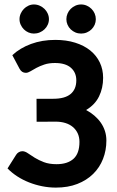

<svg xmlns="http://www.w3.org/2000/svg" viewBox="-20 -834 522 860"><path d="M13.7 0ZM441.9 -485.4Q441.9 -439.5 423.6 -402.1Q405.3 -364.7 365.7 -341.3Q385.7 -330.6 402.6 -316.2Q419.4 -301.8 431.4 -284.7Q443.4 -267.6 450 -247.3Q456.5 -227.1 456.5 -204.6Q456.5 -160.6 441.4 -122.1Q426.3 -83.5 397.2 -54.9Q368.2 -26.4 326.2 -10Q284.2 6.3 230 6.3Q199.2 6.3 168.7 0.2Q138.2 -5.9 109.9 -17.1Q81.5 -28.3 57.1 -44.2Q32.7 -60.1 13.7 -79.6L52.2 -140.6Q56.6 -147.9 64.2 -152.3Q71.8 -156.7 80.1 -156.7Q91.8 -156.7 104.7 -147.7Q117.7 -138.7 135.3 -127.7Q152.8 -116.7 176.5 -107.7Q200.2 -98.6 233.4 -98.6Q282.2 -98.6 309.1 -122.6Q335.9 -146.5 335.9 -198.7Q335.9 -219.7 328.1 -236.6Q320.3 -253.4 306.4 -265.1Q292.5 -276.9 272.9 -283Q253.4 -289.1 229.5 -289.1L144 -288.6L143.6 -391.6H218.8Q270.5 -391.6 296.1 -412.8Q321.8 -434.1 321.8 -474.1Q321.8 -509.3 297.6 -530.5Q273.4 -551.8 226.1 -551.8Q198.7 -551.8 178.5 -544.9Q158.2 -538.1 142.8 -529.8Q127.4 -521.5 116.2 -514.6Q105 -507.8 95.7 -507.8Q77.1 -507.8 67.4 -526.4L35.2 -586.9Q69.8 -619.1 119.1 -637.2Q168.5 -655.3 227.5 -655.3Q276.9 -655.3 316.7 -642.8Q356.4 -630.4 384.3 -607.9Q412.1 -585.4 427 -554.2Q441.9 -522.9 441.9 -485.4ZM199.2 -748Q199.2 -734.9 193.8 -723.1Q188.5 -711.4 179.2 -702.6Q169.9 -693.8 157.7 -688.7Q145.5 -683.6 131.8 -683.6Q119.1 -683.6 107.4 -688.7Q95.7 -693.8 86.9 -702.6Q78.1 -711.4 72.8 -723.1Q67.4 -734.9 67.4 -748Q67.4 -761.2 72.8 -773.2Q78.1 -785.2 86.9 -794.2Q95.7 -803.2 107.4 -808.6Q119.1 -814 131.8 -814Q145.5 -814 157.7 -808.6Q169.9 -803.2 179.2 -794.2Q188.5 -785.2 193.8 -773.2Q199.2 -761.2 199.2 -748ZM409.2 -748Q409.2 -734.9 404.1 -723.1Q398.9 -711.4 389.9 -702.6Q380.9 -693.8 368.9 -688.7Q356.9 -683.6 343.3 -683.6Q329.6 -683.6 317.6 -688.7Q305.7 -693.8 296.6 -702.6Q287.6 -711.4 282.5 -723.1Q277.3 -734.9 277.3 -748Q277.3 -761.2 282.5 -773.2Q287.6 -785.2 296.6 -794.2Q305.7 -803.2 317.6 -808.6Q329.6 -814 343.3 -814Q356.9 -814 368.9 -808.6Q380.9 -803.2 389.9 -794.2Q398.9 -785.2 404.1 -773.2Q409.2 -761.2 409.2 -748Z"/></svg>

Font: Carlito
Style: Bold
Weight: 700
Designer: Lukasz Dziedzic
Foundry: tyPoland Lukasz Dziedzic
Version: Version 1.104